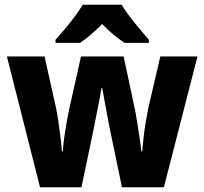

<svg xmlns="http://www.w3.org/2000/svg" viewBox="-20 -786 858 806"><path d="M444 -231Q439 -255 432 -291.5Q425 -328 419 -362.5Q413 -397 409 -417H406Q403 -396 396 -361Q389 -326 382 -289.5Q375 -253 370 -229L322 0H148L9 -549H167L215 -334Q220 -309 225 -276Q230 -243 234 -210Q238 -177 240 -151H244Q245 -175 249.5 -207.5Q254 -240 259.5 -271Q265 -302 269 -321L320 -549H499L548 -319Q552 -297 557 -266Q562 -235 566.5 -204.5Q571 -174 573 -151H577Q579 -175 582.5 -207Q586 -239 591.5 -271.5Q597 -304 602 -330L653 -549H809L668 0H492ZM491 -766Q511 -732 544.5 -691Q578 -650 605 -619V-606H503Q480 -621 456.5 -640.5Q433 -660 409 -685Q384 -660 361 -640.5Q338 -621 316 -606H213V-619Q230 -638 252 -664Q274 -690 294.5 -717.5Q315 -745 327 -766Z"/></svg>

Font: Noto Sans Arabic SemCond ExtBd
Style: Regular
Weight: 800
Width: 4
Designer: Monotype Design Team, Nadine Chahine, Nizar Qandah and Khaled Hosny
Foundry: Monotype Imaging Inc.
Version: Version 2.012; ttfautohint (v1.8.4.7-5d5b)